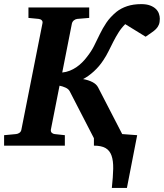

<svg xmlns="http://www.w3.org/2000/svg" viewBox="-37 -707 796 932"><path d="M738.8 -616.2Q738.8 -598.6 734.1 -587.2Q729.5 -575.7 720.7 -566.7Q711.9 -557.6 699.2 -549.1Q686.5 -540.5 669.9 -528.8L570.8 -589.8Q552.2 -571.3 538.6 -549.6Q524.9 -527.8 513.2 -504.9L490.2 -459Q479 -436 464.8 -415Q445.3 -384.8 418.5 -360.4Q391.6 -335.9 366.2 -323.2Q392.6 -318.4 411.6 -308.6Q430.7 -298.8 439 -283.2L556.2 -56.2L628.9 -50.8L579.1 205.1H505.9Q511.7 150.9 512.5 112.1Q513.2 73.2 504.4 48.3Q495.6 23.4 475.3 11.7Q455.1 0 418.9 0V-36.1L300.8 -265.1Q294.9 -275.4 281 -281.7Q267.1 -288.1 252 -291L210 -78.1Q208.5 -68.4 214.1 -62.7Q219.7 -57.1 228 -56.2L277.8 -50.8V0H-17.1V-50.8L41 -56.2Q50.3 -57.1 57.9 -62.7Q65.4 -68.4 66.9 -78.1L168.9 -592.8Q171.4 -602.5 165.8 -608.4Q160.2 -614.3 150.9 -615.2L101.1 -620.1V-670.9H396V-620.1L337.9 -615.2Q329.6 -614.3 322 -608.4Q314.5 -602.5 312 -592.8L265.1 -355Q284.7 -356.9 301.8 -363.8Q318.8 -370.6 333.5 -380.6Q348.1 -390.6 360.8 -403.1Q373.5 -415.5 383.8 -429.2Q406.2 -457 420.2 -485.4Q434.1 -513.7 447.8 -541.7Q461.4 -569.8 479.5 -596.9Q497.6 -624 528.8 -649.9Q550.3 -667 580.1 -677Q609.9 -687 648.9 -687Q674.3 -687 691.7 -680.4Q709 -673.8 719.5 -663.6Q730 -653.3 734.4 -640.6Q738.8 -627.9 738.8 -616.2Z"/></svg>

Font: Charis SIL CyrE
Style: Bold Italic
Weight: 700
Italic angle: -11°
Foundry: SIL International
Version: Version 5.000